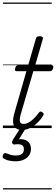

<svg xmlns="http://www.w3.org/2000/svg" viewBox="-23 -1018 444 1526"><path d="M153 15Q122 15 103.5 1.5Q85 -12 81.5 -42.5Q78 -73 92 -122L187 -452H110Q100 -452 97 -458.5Q94 -465 98 -477Q101 -489 107 -494.5Q113 -500 123 -500H201L262 -710Q265 -721 271.5 -725.5Q278 -730 292 -730Q308 -730 314 -724.5Q320 -719 317 -707L257 -500H386Q396 -500 399.5 -494Q403 -488 399 -476Q396 -463 389.5 -457.5Q383 -452 373 -452H242L144 -117Q131 -72 135 -52.5Q139 -33 166 -33Q192 -33 223.5 -56.5Q255 -80 286 -123Q292 -131 298.5 -131.5Q305 -132 313 -126Q323 -120 324 -113.5Q325 -107 321 -101Q302 -69 275 -43Q248 -17 217 -1Q186 15 153 15ZM99 264Q76 264 49.5 258.5Q23 253 4 240Q-3 234 -2.5 226Q-2 218 2 210Q8 201 14.5 199Q21 197 29 201Q43 207 61.5 212.5Q80 218 103 218Q134 218 150.5 205.5Q167 193 167 168Q167 143 149 134Q131 125 94 130Q86 131 82 128.5Q78 126 75 121Q72 114 73 108.5Q74 103 79 94L141 -4H185L116 108L101 94Q139 84 166.5 91Q194 98 208.5 117Q223 136 223 165Q223 195 207.5 217.5Q192 240 164 252Q136 264 99 264ZM0 478H388V488H0ZM0 -20H388V0H0ZM0 -505H388V-500H0ZM0 -998H388V-988H0Z"/></svg>

Font: Playwrite AU SA Guides
Style: Regular
Weight: 400
Designer: Veronika Burian, José Scaglione
Foundry: TypeTogether
Version: Version 1.003